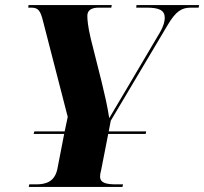

<svg xmlns="http://www.w3.org/2000/svg" viewBox="-20 -734 802 754"><path d="M93 0H461L463 -10H439C400 -10 373 -14 373 -41C373 -47 374 -54 378 -70L405 -208H552L554 -218H407L415 -260L638 -635C671 -691 694 -704 730 -704H760L762 -714H516L515 -704H555C605 -704 627 -694 627 -664C627 -651 623 -632 607 -605L473 -378C445 -330 425 -298 409 -270C401 -322 391 -363 379 -413L336 -584C325 -632 323 -656 323 -672C323 -693 338 -704 368 -704H417L419 -714H92L91 -704H103C131 -704 139 -691 149 -651L246 -275L234 -218H115L112 -208H232L205 -69C194 -20 160 -10 122 -10H95Z"/></svg>

Font: Noto Serif Display SemiCondensed ExtraBold
Style: Italic
Weight: 800
Width: 4
Italic angle: -12°
Designer: Monotype Design Team
Foundry: Monotype Imaging Inc.
Version: Version 2.009